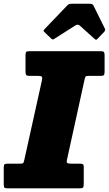

<svg xmlns="http://www.w3.org/2000/svg" viewBox="-48 -1030 595 1050"><path d="M-27.5 -22.5V-115Q-27.5 -129 -22.5 -132Q-17.5 -135 -3.5 -135H63Q77 -135 79.5 -139Q82 -143 85 -156L181.5 -591.5Q184.5 -605.5 180.8 -610.2Q177 -615 161.5 -615H115.5Q100.5 -615 96 -619Q91.5 -623 91.5 -639V-727Q91.5 -741.5 95 -745.8Q98.5 -750 112.5 -750H502.5Q517.5 -750 520.8 -745Q524 -740 524 -726V-639.5Q524 -623 519.8 -619Q515.5 -615 500 -615H436.5Q422 -615 419.8 -611Q417.5 -607 414.5 -595L318.5 -157.5Q315 -142 320 -138.5Q325 -135 343 -135H387Q400 -135 405 -132.2Q410 -129.5 410 -117V-25.5Q410 -8 405.8 -4Q401.5 0 385 0H-5Q-19.5 0 -23.5 -3.8Q-27.5 -7.5 -27.5 -22.5ZM231 -820 194.5 -855Q189.5 -860.5 190.2 -863Q191 -865.5 197 -872L320.5 -1001Q326 -1007 332 -1008.2Q338 -1009.5 349 -1009.5H441.5Q458.5 -1009.5 462.5 -1001L526 -872.5Q530 -865 521 -855L485.5 -818Q479 -811.5 476.8 -812.2Q474.5 -813 469 -817.5L388.5 -890Q377.5 -899.5 363.5 -890.5L248 -817Q241.5 -813 238.2 -814.5Q235 -816 231 -820Z"/></svg>

Font: Besley* Narrow Fatface
Style: Italic
Weight: 900
Width: 4
Italic angle: -13°
Designer: Owen Earl
Foundry: indestructible type*
Version: Version 3.000; ttfautohint (v1.8.3)